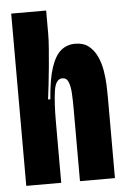

<svg xmlns="http://www.w3.org/2000/svg" viewBox="-51 -717 493 755"><g transform="rotate(-5 196.0 -340.0)"><path d="M22 0V-296V-680H160V-588Q160 -565 157.5 -531.5Q155 -498 151.5 -460.5Q148 -423 144 -388.5Q140 -354 137 -331H146Q152 -411 167.5 -456.5Q183 -502 206.5 -521Q230 -540 262 -540Q295 -540 315.5 -523.5Q336 -507 348 -481Q360 -455 365 -425Q370 -395 371 -367.5Q372 -340 372 -322V0H234V-289Q234 -319 232.5 -346.5Q231 -374 224 -391.5Q217 -409 200 -409Q174 -409 167 -363.5Q160 -318 160 -241V0Z"/></g></svg>

Font: Bricolage Grotesque 48pt Condensed Bricolage Grotesque 48pt Condensed Regular
Style: Bold
Weight: 700
Width: 3
Designer: Mathieu Triay
Foundry: Atelier Triay
Version: Version 1.000; ttfautohint (v1.8.4.7-5d5b);gftools[0.9.32]